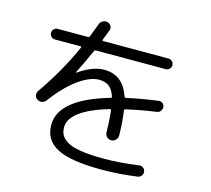

<svg xmlns="http://www.w3.org/2000/svg" viewBox="-116 -941 1233 1120"><g transform="rotate(15 500.0 -380.5)"><path d="M128 -623Q115 -623 106 -632.5Q97 -642 97 -655Q97 -668 106 -677.5Q115 -687 128 -687H310Q319 -687 322 -695Q342 -747 352 -774Q357 -789 371 -796.5Q385 -804 400 -800Q414 -796 421 -783.5Q428 -771 423 -757Q415 -735 399 -695Q395 -687 404 -687H798Q811 -687 820.5 -677.5Q830 -668 830 -655Q830 -642 820.5 -632.5Q811 -623 798 -623H378Q370 -623 366 -616Q328 -530 297 -470V-468H299Q385 -527 453 -527Q567 -527 607 -407Q610 -399 618 -401Q702 -420 807 -434Q820 -436 830 -428Q840 -420 842 -406Q843 -393 835 -382Q827 -371 813 -369Q731 -358 632 -336Q623 -334 625 -326Q635 -259 636 -179Q636 -163 625 -151.5Q614 -140 598 -140Q582 -140 571 -151Q560 -162 560 -178Q559 -249 552 -307Q550 -315 544 -314Q313 -245 313 -143Q313 -116 323 -97Q333 -78 360 -60.5Q387 -43 443 -34Q499 -25 583 -25Q682 -25 794 -41Q807 -43 818 -35Q829 -27 831 -13Q833 1 824.5 12Q816 23 802 25Q696 40 583 40Q400 40 318.5 -2.5Q237 -45 237 -137Q237 -293 530 -378Q540 -380 536 -389Q522 -430 498.5 -446.5Q475 -463 440 -463Q385 -463 315 -412.5Q245 -362 173 -266Q164 -254 149.5 -251.5Q135 -249 122 -257Q109 -265 106.5 -280Q104 -295 112 -307Q217 -457 288 -616Q292 -623 283 -623Z"/></g></svg>

Font: Rounded Mplus 1c
Style: Regular
Weight: 400
Version: Version 1.059.20150529